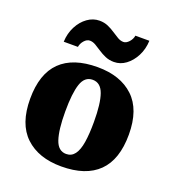

<svg xmlns="http://www.w3.org/2000/svg" viewBox="-142 -897 925 1018"><g transform="rotate(20 320.0 -388.0)"><path d="M318 10Q189 10 115 -60Q41 -130 41 -271Q41 -412 112 -481.5Q183 -551 321 -551Q450 -551 524 -481.5Q598 -412 598 -271Q598 -130 527 -60Q456 10 318 10ZM320 -61Q350 -61 368 -85Q386 -109 393.5 -156Q401 -203 401 -271Q401 -375 382.5 -427Q364 -479 319 -479Q274 -479 256.5 -427Q239 -375 239 -271Q239 -168 257 -114.5Q275 -61 320 -61ZM391 -606Q364 -606 342 -615.5Q320 -625 301.5 -637.5Q283 -650 266.5 -659.5Q250 -669 234 -669Q217 -669 202.5 -652.5Q188 -636 185 -616H105Q107 -664 127 -702.5Q147 -741 178.5 -763.5Q210 -786 246 -786Q273 -786 294.5 -776.5Q316 -767 334.5 -754.5Q353 -742 369.5 -732.5Q386 -723 402 -723Q418 -723 433 -739.5Q448 -756 451 -776H530Q528 -728 508 -689.5Q488 -651 457.5 -628.5Q427 -606 391 -606Z"/></g></svg>

Font: Noto Serif Bengali Black
Style: Regular
Weight: 900
Version: Version 2.003